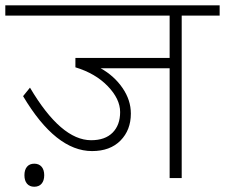

<svg xmlns="http://www.w3.org/2000/svg" viewBox="-35 -664 839 716"><path d="M65.7 21Q56.1 9.6 56.1 -10.6Q56.1 -30.8 65.7 -42.2Q75.3 -53.6 92.8 -53.6Q110.2 -53.6 120.1 -42.2Q129.9 -30.8 129.9 -10.6Q129.9 9.6 120.1 21Q110.2 32.4 92.8 32.4Q75.3 32.4 65.7 21ZM597.6 0V-409.5H340.2Q390.8 -381.2 421.9 -335.9Q453 -290.7 453 -240.6Q453 -179 414.3 -139.8Q375.6 -100.6 308.4 -100.6Q172.9 -100.6 51.1 -305.4L76.8 -337.2Q192.6 -141.1 304.9 -141.1Q356.9 -141.1 385 -169.4Q413 -197.7 413 -246.2Q413 -294.7 367 -342.5Q321 -390.3 246.2 -413V-447.9H597.6V-605.7H-15.2V-644.1H784.1V-605.7H642.6V0Z"/></svg>

Font: Khula Light
Style: Regular
Weight: 300
Designer: Erin McLaughlin, Steve Matteson
Version: Version 1.002;PS 1.0;hotconv 1.0.72;makeotf.lib2.5.5900; ttf